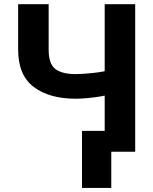

<svg xmlns="http://www.w3.org/2000/svg" viewBox="-20 -731 735 925"><path d="M67.4 -710.9H214.4V-491.7Q214.4 -422.9 246.8 -398.4Q279.3 -374 344.7 -374Q378.9 -374 431.9 -379.9Q484.9 -385.7 515.1 -396V-277.8Q495.1 -271.5 463.9 -266.4Q432.6 -261.2 400.4 -258.3Q368.2 -255.4 344.7 -255.4Q217.8 -255.4 142.6 -312Q67.4 -368.7 67.4 -491.7ZM484.4 -710.9H631.3V0H484.4ZM516.1 -100.6V174.3H375V-100.6Z"/></svg>

Font: RobotoDEMO
Style: Regular
Weight: 400
Designer: Christian Robertson
Foundry: Google
Version: Version 2.136